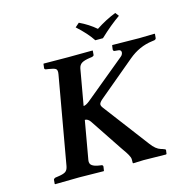

<svg xmlns="http://www.w3.org/2000/svg" viewBox="-116 -926 1034 1043"><g transform="rotate(-15 401.0 -405.0)"><path d="M589.8 -574.2Q596.7 -579.1 600.3 -587.6Q604 -596.2 600.8 -603.5Q597.7 -610.8 585.9 -611.8L564.9 -613.8Q558.1 -615.7 558.1 -624L561 -646L563 -647.9Q678.2 -646 713.9 -646L799.8 -647.9L801.8 -646L799.8 -624Q799.8 -617.2 790 -613.8L775.9 -611.8Q702.6 -602.5 642.1 -551.8L434.1 -377.9Q418 -363.8 416.3 -354.5Q414.6 -345.2 425.8 -331.1L617.2 -78.1Q643.1 -42.5 670.9 -34.2L678.2 -32.2Q696.8 -26.4 696.8 -22L693.8 0L689.9 2Q604 0 564.9 0L505.9 2L503.9 0V-21Q503.9 -26.4 501.5 -33.2Q499 -40 494.1 -48.6Q489.3 -57.1 484.9 -63.7Q480.5 -70.3 472.9 -81.1Q465.3 -91.8 461.9 -97.2L342.8 -275.9Q330.1 -293.9 313 -293.9L274.9 -77.1Q271.5 -56.2 286.1 -46.6Q300.8 -37.1 324.2 -34.2L337.9 -32.2Q345.2 -30.3 345.2 -22.9L341.8 0L339.8 2Q238.8 0 203.1 0L66.9 2L64.9 0L66.9 -22.9Q67.9 -28.8 77.1 -32.2L90.8 -34.2Q121.6 -38.1 134.8 -46.4Q147.9 -54.7 151.9 -77.1L238.8 -569.8Q243.2 -593.8 233.4 -600.6Q223.6 -607.4 192.9 -611.8L179.2 -613.8Q171.9 -616.2 171.9 -622.1L174.8 -646L176.8 -647Q273.9 -646 313 -646L450.2 -647L452.1 -646L450.2 -622.1Q449.2 -616.7 439.9 -613.8L425.8 -611.8Q394.5 -607.4 380.1 -598.4Q365.7 -589.4 361.8 -569.8L326.2 -368.2Q338.9 -368.2 359.9 -384.8ZM480 -696.8Q451.7 -740.7 395 -792L418 -812Q469.7 -787.6 509.8 -752.9Q565.4 -789.6 623 -812L638.2 -792Q585 -755.4 522.9 -696.8Z"/></g></svg>

Font: Linux Libertine
Style: Bold Italic
Weight: 700
Italic angle: -11.5°
Designer: Philipp H. Poll
Foundry: Philipp H. Poll
Version: Version 4.0.5